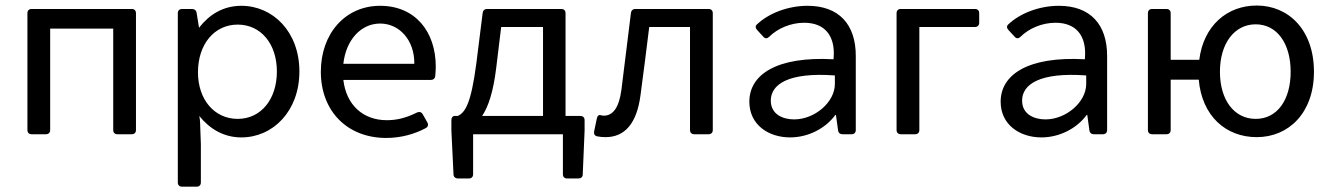

<svg xmlns="http://www.w3.org/2000/svg" viewBox="-20 -495 4911 708"><path d="M81.1 -446.3V-15.6C81.1 -5.9 86.9 0 96.7 0H149.4C159.2 0 165 -5.9 165 -15.6V-389.6H397.5V-15.6C397.5 -5.9 403.3 0 413.1 0H465.8C475.6 0 481.4 -5.9 481.4 -15.6V-446.3C481.4 -456.1 475.6 -461.9 465.8 -461.9H96.7C86.9 -461.9 81.1 -456.1 81.1 -446.3Z M870.1 -473.6C801.8 -473.6 751 -440.4 713.9 -392.6L705.1 -447.3C704.1 -456.1 697.3 -461.9 688.5 -461.9H651.4C641.6 -461.9 635.7 -456.1 635.7 -446.3V177.7C635.7 187.5 641.6 193.4 651.4 193.4H705.1C714.8 193.4 720.7 187.5 720.7 177.7V37.1L717.8 -43C717.8 -50.8 716.8 -54.7 715.8 -61.5L714.8 -67.4C752 -21.5 802.7 11.7 870.1 11.7C986.3 11.7 1084 -85 1084 -231.4C1084 -377.9 986.3 -473.6 870.1 -473.6ZM856.4 -56.6C770.5 -56.6 710 -127.9 710 -228.5C710 -332 770.5 -404.3 856.4 -404.3C942.4 -404.3 1001 -333 1001 -231.4C1001 -128.9 942.4 -56.6 856.4 -56.6Z M1586.9 -249C1586.9 -378.9 1510.7 -473.6 1381.8 -473.6C1252.9 -473.6 1163.1 -371.1 1163.1 -230.5C1163.1 -85 1260.7 13.7 1404.3 13.7C1459 13.7 1509.8 -1 1549.8 -22.5C1558.6 -27.3 1560.5 -35.2 1555.7 -43.9L1539.1 -73.2C1534.2 -82 1526.4 -84 1517.6 -80.1C1476.6 -59.6 1442.4 -51.8 1406.2 -51.8C1318.4 -51.8 1256.8 -108.4 1246.1 -200.2H1568.4C1577.1 -200.2 1584 -205.1 1585 -214.8C1585.9 -226.6 1586.9 -238.3 1586.9 -249ZM1507.8 -259.8H1246.1C1255.9 -348.6 1311.5 -408.2 1381.8 -408.2C1452.1 -408.2 1508.8 -347.7 1507.8 -259.8Z M2065.4 -67.4V-446.3C2065.4 -456.1 2059.6 -461.9 2049.8 -461.9H1776.4C1766.6 -461.9 1760.7 -456.1 1759.8 -447.3L1736.3 -259.8C1716.8 -112.3 1695.3 -80.1 1668 -67.4H1656.2C1649.4 -67.4 1644.5 -61.5 1644.5 -51.8V-13.7L1652.3 147.5C1652.3 157.2 1659.2 163.1 1668.9 163.1H1709C1718.8 163.1 1724.6 157.2 1724.6 147.5V0H2055.7V147.5C2055.7 157.2 2061.5 163.1 2071.3 163.1H2112.3C2122.1 163.1 2128.9 158.2 2128.9 147.5L2135.7 -13.7V-51.8C2135.7 -61.5 2129.9 -67.4 2120.1 -67.4ZM1809.6 -243.2 1828.1 -395.5H1982.4V-67.4H1757.8C1780.3 -100.6 1798.8 -155.3 1809.6 -243.2Z M2182.6 7.8C2192.4 9.8 2201.2 10.7 2212.9 10.7C2284.2 10.7 2328.1 -40 2341.8 -143.6C2353.5 -227.5 2363.3 -311.5 2374 -395.5H2524.4V-15.6C2524.4 -5.9 2530.3 0 2540 0H2592.8C2602.5 0 2608.4 -5.9 2608.4 -15.6V-446.3C2608.4 -456.1 2602.5 -461.9 2592.8 -461.9H2323.2C2313.5 -461.9 2307.6 -456.1 2306.6 -447.3L2271.5 -164.1C2262.7 -97.7 2240.2 -68.4 2206.1 -68.4C2202.1 -68.4 2198.2 -69.3 2195.3 -70.3C2188.5 -72.3 2182.6 -68.4 2180.7 -57.6L2170.9 -10.7C2168.9 -1 2172.9 5.9 2182.6 7.8Z M2958 -473.6C2885.7 -473.6 2814.5 -446.3 2770.5 -404.3C2764.6 -398.4 2765.6 -390.6 2772.5 -383.8L2794.9 -359.4C2801.8 -351.6 2809.6 -352.5 2816.4 -359.4C2847.7 -390.6 2896.5 -411.1 2945.3 -411.1C3023.4 -411.1 3055.7 -361.3 3054.7 -295.9L3053.7 -276.4C2843.8 -288.1 2743.2 -219.7 2743.2 -120.1C2743.2 -34.2 2814.5 11.7 2893.6 11.7C2959 11.7 3023.4 -20.5 3060.5 -71.3H3062.5L3070.3 -14.6C3071.3 -5.9 3077.1 0 3086.9 0H3120.1C3129.9 0 3135.7 -5.9 3135.7 -15.6V-289.1C3135.7 -404.3 3074.2 -473.6 2958 -473.6ZM2908.2 -54.7C2867.2 -54.7 2822.3 -73.2 2822.3 -124C2822.3 -183.6 2886.7 -229.5 3058.6 -216.8V-185.5C3058.6 -118.2 2984.4 -54.7 2908.2 -54.7Z M3286.1 -446.3V-15.6C3286.1 -5.9 3292 0 3301.8 0H3354.5C3364.3 0 3370.1 -5.9 3370.1 -15.6V-395.5H3575.2C3585 -395.5 3590.8 -401.4 3590.8 -411.1V-446.3C3590.8 -456.1 3585 -461.9 3575.2 -461.9H3301.8C3292 -461.9 3286.1 -456.1 3286.1 -446.3Z M3884.8 -473.6C3812.5 -473.6 3741.2 -446.3 3697.3 -404.3C3691.4 -398.4 3692.4 -390.6 3699.2 -383.8L3721.7 -359.4C3728.5 -351.6 3736.3 -352.5 3743.2 -359.4C3774.4 -390.6 3823.2 -411.1 3872.1 -411.1C3950.2 -411.1 3982.4 -361.3 3981.4 -295.9L3980.5 -276.4C3770.5 -288.1 3669.9 -219.7 3669.9 -120.1C3669.9 -34.2 3741.2 11.7 3820.3 11.7C3885.7 11.7 3950.2 -20.5 3987.3 -71.3H3989.3L3997.1 -14.6C3998 -5.9 4003.9 0 4013.7 0H4046.9C4056.6 0 4062.5 -5.9 4062.5 -15.6V-289.1C4062.5 -404.3 4001 -473.6 3884.8 -473.6ZM3835 -54.7C3793.9 -54.7 3749 -73.2 3749 -124C3749 -183.6 3813.5 -229.5 3985.4 -216.8V-185.5C3985.4 -118.2 3911.1 -54.7 3835 -54.7Z M4614.3 -474.6C4504.9 -474.6 4418 -400.4 4402.3 -274.4H4296.9V-446.3C4296.9 -456.1 4291 -461.9 4281.2 -461.9H4228.5C4218.8 -461.9 4212.9 -456.1 4212.9 -446.3V-15.6C4212.9 -5.9 4218.8 0 4228.5 0H4281.2C4291 0 4296.9 -5.9 4296.9 -15.6V-201.2H4400.4C4412.1 -67.4 4500 10.7 4614.3 10.7C4731.4 10.7 4825.2 -78.1 4825.2 -230.5C4825.2 -384.8 4731.4 -474.6 4614.3 -474.6ZM4610.4 -56.6C4531.2 -56.6 4478.5 -126 4478.5 -230.5C4478.5 -334 4531.2 -405.3 4610.4 -405.3C4689.5 -405.3 4739.3 -334 4739.3 -230.5C4739.3 -126 4689.5 -56.6 4610.4 -56.6Z"/></svg>

Font: Ed Sans Neue
Style: Regular
Weight: 400
Designer: Stephen Hutchings
Version: Version 1.004;PS 001.004;hotconv 1.0.88;makeotf.lib2.5.64775